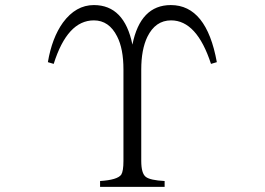

<svg xmlns="http://www.w3.org/2000/svg" viewBox="-20 -788 1040 754"><path d="M373 -54.2V-77.1Q441.4 -81.5 456.1 -102.1Q464.8 -115.7 464.8 -156.2V-515.1Q464.8 -596.7 439.9 -645Q408.2 -708 348.6 -708Q244.6 -708 190.9 -537.1L168 -543.9Q184.1 -639.2 227.1 -699.2Q277.8 -768.1 348.6 -768.1Q468.3 -768.1 500 -612.8Q531.2 -768.1 650.9 -768.1Q791 -768.1 831.5 -543.9L808.6 -537.1Q752.9 -708 651.9 -708Q590.3 -708 558.6 -643.1Q534.7 -593.3 534.7 -515.1V-156.2Q534.7 -106.9 552.7 -93.3Q569.8 -80.1 626.5 -77.1V-54.2Z"/></svg>

Font: I.Ming
Style: Regular
Weight: 400
Designer: Ichiten Fonts Project
Version: Version 5.10 Mar 24, 2018